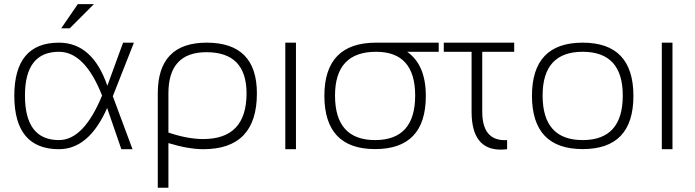

<svg xmlns="http://www.w3.org/2000/svg" viewBox="-20 -718 3344 924"><path d="M48.8 -256.3Q48.8 -512.7 263.7 -512.7Q425.3 -512.7 496.6 -305.2L572.3 -512.7H624.5L522.9 -254.9L617.7 0H564L495.6 -198.2Q408.2 0 263.7 0Q49.8 0 48.8 -256.3ZM263.7 -43.9Q383.3 -43.9 471.2 -258.3Q388.2 -468.8 263.7 -468.8Q100.1 -468.8 100.1 -258.3Q100.1 -43.9 263.7 -43.9ZM354.5 -698.2H432.1L315.4 -581.5H274.4Z M790.5 -80.1Q882.8 -48.8 958 -48.8Q1166.5 -48.8 1166.5 -268.6Q1166.5 -466.8 973.6 -466.8Q790.5 -466.8 790.5 -268.6ZM974.6 -512.7Q1216.3 -512.7 1216.3 -268.6Q1216.3 0 958.5 0Q887.2 0 790.5 -29.3V185.5H739.3V-268.6Q739.3 -512.7 974.6 -512.7Z M1404.3 -512.7V0H1353V-512.7Z M1785.2 -43.9Q1978 -43.9 1978 -258.3Q1978 -468.8 1790 -468.8Q1592.3 -468.8 1592.3 -258.3Q1592.3 -43.9 1785.2 -43.9ZM1541 -256.3Q1541 -512.7 1790 -512.7H2091.3V-468.8H1939.5Q2029.3 -405.8 2029.3 -256.3Q2029.3 -0.5 1785.2 -0.5Q1542 -0.5 1541 -256.3Z M2115.7 -512.7H2454.6V-468.8H2300.8V-180.7Q2300.8 -43.5 2409.2 -43.5Q2414.6 -43.5 2420.4 -43.9V0Q2404.3 2 2389.6 2Q2249.5 2 2249.5 -180.7V-468.8H2115.7Z M2784.2 -43.9Q2977.1 -43.9 2977.1 -258.3Q2977.1 -468.8 2784.2 -468.8Q2591.3 -468.8 2591.3 -258.3Q2591.3 -43.9 2784.2 -43.9ZM2540 -256.3Q2540 -512.7 2784.2 -512.7Q3028.3 -512.7 3028.3 -256.3Q3028.3 -0.5 2784.2 -0.5Q2541 -0.5 2540 -256.3Z M3216.3 -512.7V0H3165V-512.7Z"/></svg>

Font: Voltera Light
Style: Light
Weight: 300
Designer: Bernd Montag
Version: Version 1.301